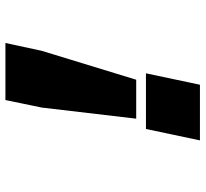

<svg xmlns="http://www.w3.org/2000/svg" viewBox="-44 -556 739 690"><g transform="rotate(90 325.0 -210.5)"><path d="M484 -560 443 -366H243L284 -560ZM162 9 266 -331H406L366 9L339 139H134Z"/></g></svg>

Font: Azeret Mono ExtraBold
Style: Italic
Weight: 800
Italic angle: -12°
Designer: Martin Vácha
Foundry: Displaay
Version: Version 1.000; Glyphs 3.0.3, build 3074